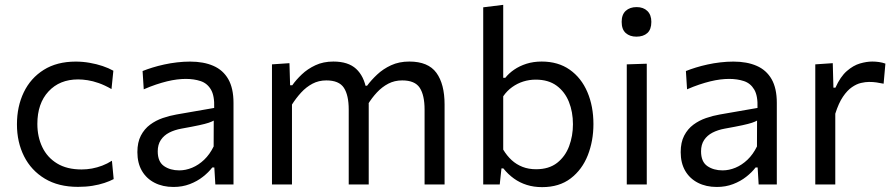

<svg xmlns="http://www.w3.org/2000/svg" viewBox="-20 -762 3701 793"><path d="M302.1 9.8Q221.3 9.8 165 -24.2Q108.8 -58.1 79.4 -116.5Q50 -174.9 50 -248.3Q50 -322.1 78.2 -380.8Q106.5 -439.5 160.7 -473.5Q215 -507.6 292.8 -507.6Q321.9 -507.6 350.2 -502.6Q378.5 -497.7 403.6 -489.3Q428.6 -480.9 448.2 -469.9L440.5 -394.1Q412.5 -410.2 387.9 -418.8Q363.2 -427.5 341.9 -430.7Q320.6 -434 302.6 -434Q226.3 -434 180.3 -384.3Q134.3 -334.7 134.3 -250.2Q134.3 -196.8 154.8 -154.2Q175.2 -111.6 215.8 -86.9Q256.4 -62.1 317.1 -62.1Q338.6 -62.1 359.9 -66Q381.2 -70 402 -77.8Q422.8 -85.7 442.3 -98.1L449.5 -22.3Q433.2 -13.7 411.2 -6.4Q389.1 1 361.7 5.4Q334.3 9.8 302.1 9.8Z M696.6 10.2Q652.1 10.2 618.5 -7.1Q584.9 -24.3 566.1 -56.4Q547.4 -88.6 547.4 -133.6Q547.4 -174.1 561.8 -201.8Q576.3 -229.6 599.9 -247.1Q623.5 -264.6 652 -274.4Q680.5 -284.2 708.9 -289.1L864.6 -316.2Q866.5 -366.4 851.1 -392.2Q835.8 -418.1 808.5 -427.1Q781.2 -436.1 747.4 -436.1Q730.4 -436.1 710.8 -433.7Q691.3 -431.2 669.7 -426Q648.2 -420.7 624.2 -412.7Q600.1 -404.6 573.7 -393.1L568.9 -468.6Q587.2 -476 609.9 -483Q632.5 -490 658.2 -495.6Q683.9 -501.3 711.1 -504.4Q738.2 -507.6 765.3 -507.6Q821 -507.6 861.1 -490.1Q901.3 -472.7 922.9 -435Q944.4 -397.3 944.4 -337.2Q944.4 -313.8 944.4 -278.3Q944.4 -242.8 944.4 -211V-146.6Q944.4 -112.7 944.4 -77.2Q944.4 -41.8 944.4 0H869.4L865.2 -70.4H856.8Q841.6 -50.3 818.1 -31.9Q794.7 -13.4 763.9 -1.6Q733.1 10.2 696.6 10.2ZM720.5 -58.3Q747 -58.3 773.6 -69.3Q800.1 -80.3 823.2 -102.2Q846.3 -124.2 862.4 -157.1L862.8 -263.9Q854.8 -259.4 841.6 -254.9Q828.5 -250.5 802.4 -244.8Q776.2 -239.1 729.3 -230.7Q700.8 -225.5 678.8 -214.2Q656.9 -202.8 644.2 -183.8Q631.5 -164.7 631.5 -137Q631.5 -94 657.4 -76.1Q683.2 -58.3 720.5 -58.3Z M1103.3 0Q1103.3 -55.3 1103.3 -106.4Q1103.3 -157.6 1103.3 -218.8V-268.8Q1103.3 -324 1103.3 -381.4Q1103.3 -438.9 1103.3 -496.2L1175.5 -501.1L1178.2 -409.9H1187.2Q1202.7 -432.1 1226.5 -454.7Q1250.2 -477.3 1282.7 -492.5Q1315.2 -507.8 1356.9 -507.8Q1418.2 -507.8 1450.9 -477.6Q1483.6 -447.4 1493.4 -390.9L1498.5 -388Q1500.7 -374.7 1501.8 -360.5Q1502.9 -346.2 1502.9 -330.4Q1502.9 -298 1502.9 -273Q1502.9 -248.1 1502.9 -218.8Q1502.9 -159.8 1502.9 -107.5Q1502.9 -55.3 1502.9 0H1420.3Q1420.3 -55.3 1420.3 -107.1Q1420.3 -159 1420.3 -215.3V-309.3Q1420.3 -368.9 1400.3 -399.4Q1380.3 -429.9 1327.8 -429.9Q1296.2 -429.9 1270.4 -416.2Q1244.6 -402.5 1223.7 -379.7Q1202.9 -357 1185.9 -330.2V-215.3Q1185.9 -156.8 1185.9 -106Q1185.9 -55.3 1185.9 0ZM1733.6 0Q1733.6 -55.3 1733.6 -107.1Q1733.6 -159 1733.6 -215.3V-309.3Q1733.6 -368.9 1713.6 -399.4Q1693.6 -429.9 1641.2 -429.9Q1609.6 -429.9 1583.7 -416.4Q1557.9 -402.9 1536.8 -380.3Q1515.7 -357.7 1499 -330.2L1487 -407.8H1496Q1513.1 -431 1537.7 -454.1Q1562.3 -477.3 1595.3 -492.5Q1628.4 -507.8 1670.6 -507.8Q1748.5 -507.8 1782.4 -461.3Q1816.2 -414.8 1816.2 -330.4Q1816.2 -298 1816.2 -273Q1816.2 -248.1 1816.2 -218.8Q1816.2 -159.8 1816.2 -107.5Q1816.2 -55.3 1816.2 0Z M2219.1 10.9Q2184.5 10.9 2155.6 1.7Q2126.6 -7.4 2102.6 -24.7Q2078.6 -41.9 2059 -66.4H2051.1L2044 0H1975.8Q1975.8 -55.3 1975.8 -106.4Q1975.8 -157.6 1975.8 -218.8V-493.7Q1975.8 -556.5 1975.8 -616.1Q1975.8 -675.6 1975.8 -731.8L2058.4 -742Q2058.4 -681.6 2058.4 -620.8Q2058.4 -559.9 2058.4 -493.7V-440.7H2067.1Q2081.1 -458.8 2103.3 -474.1Q2125.6 -489.5 2154.4 -498.7Q2183.3 -507.8 2217.3 -507.8Q2285.3 -507.8 2333.2 -474.1Q2381 -440.3 2406 -381.8Q2431 -323.3 2431 -249.5Q2431 -180 2407.7 -120.7Q2384.3 -61.3 2337.1 -25.2Q2290 10.9 2219.1 10.9ZM2194.2 -63Q2247.3 -63 2281.1 -89.4Q2314.8 -115.9 2330.6 -158.3Q2346.4 -200.7 2346.4 -249Q2346.4 -299.6 2329.7 -341.3Q2313 -383 2279 -408.1Q2244.9 -433.1 2192.7 -433.1Q2166.3 -433.1 2141.5 -425.4Q2116.7 -417.6 2095.4 -402.3Q2074 -387.1 2058.4 -364.3V-144Q2073.6 -118.7 2093.3 -100.6Q2113 -82.6 2138.1 -72.8Q2163.2 -63 2194.2 -63Z M2568.7 0Q2568.7 -55.3 2568.7 -106.4Q2568.7 -157.6 2568.7 -218.8V-268.8Q2568.7 -313.3 2568.7 -351.1Q2568.7 -389 2568.7 -424.2Q2568.7 -459.5 2568.7 -496.2L2651.3 -498.9Q2651.3 -462.1 2651.3 -426.4Q2651.3 -390.7 2651.3 -352.4Q2651.3 -314.1 2651.3 -268.8V-218.8Q2651.3 -157.6 2651.3 -106.4Q2651.3 -55.3 2651.3 0ZM2608.4 -610.6Q2581.4 -610.6 2564.5 -625.5Q2547.6 -640.4 2547.6 -671.7Q2547.6 -701.9 2564.5 -717.3Q2581.4 -732.7 2609.4 -732.7Q2637.3 -732.7 2653.7 -716.7Q2670.2 -700.8 2670.2 -671.7Q2670.2 -640.4 2653.7 -625.5Q2637.1 -610.6 2608.4 -610.6Z M2940.6 10.2Q2896.1 10.2 2862.5 -7.1Q2828.9 -24.3 2810.1 -56.4Q2791.4 -88.6 2791.4 -133.6Q2791.4 -174.1 2805.8 -201.8Q2820.3 -229.6 2843.9 -247.1Q2867.5 -264.6 2896 -274.4Q2924.5 -284.2 2952.9 -289.1L3108.6 -316.2Q3110.5 -366.4 3095.1 -392.2Q3079.8 -418.1 3052.5 -427.1Q3025.2 -436.1 2991.4 -436.1Q2974.4 -436.1 2954.8 -433.7Q2935.3 -431.2 2913.7 -426Q2892.2 -420.7 2868.2 -412.7Q2844.1 -404.6 2817.7 -393.1L2812.9 -468.6Q2831.2 -476 2853.9 -483Q2876.5 -490 2902.2 -495.6Q2927.9 -501.3 2955.1 -504.4Q2982.2 -507.6 3009.3 -507.6Q3065 -507.6 3105.1 -490.1Q3145.3 -472.7 3166.9 -435Q3188.4 -397.3 3188.4 -337.2Q3188.4 -313.8 3188.4 -278.3Q3188.4 -242.8 3188.4 -211V-146.6Q3188.4 -112.7 3188.4 -77.2Q3188.4 -41.8 3188.4 0H3113.4L3109.2 -70.4H3100.8Q3085.6 -50.3 3062.1 -31.9Q3038.7 -13.4 3007.9 -1.6Q2977.1 10.2 2940.6 10.2ZM2964.5 -58.3Q2991 -58.3 3017.6 -69.3Q3044.1 -80.3 3067.2 -102.2Q3090.3 -124.2 3106.4 -157.1L3106.8 -263.9Q3098.8 -259.4 3085.6 -254.9Q3072.5 -250.5 3046.4 -244.8Q3020.2 -239.1 2973.3 -230.7Q2944.8 -225.5 2922.8 -214.2Q2900.9 -202.8 2888.2 -183.8Q2875.5 -164.7 2875.5 -137Q2875.5 -94 2901.4 -76.1Q2927.2 -58.3 2964.5 -58.3Z M3347.3 0Q3347.3 -55.3 3347.3 -106.4Q3347.3 -157.6 3347.3 -218.8V-268.8Q3347.3 -324 3347.3 -381.4Q3347.3 -438.9 3347.3 -496.2L3419.5 -501.1L3422.2 -399.8H3430.5Q3450.8 -445.3 3477.6 -468.6Q3504.4 -491.9 3532 -499.9Q3559.6 -507.8 3582.6 -507.8Q3596.5 -507.8 3610.5 -505.8Q3624.4 -503.8 3636.9 -499.3L3629.5 -416.3Q3613.2 -419.6 3599.8 -421.6Q3586.4 -423.6 3568.8 -423.6Q3554.6 -423.6 3536.2 -419.4Q3517.8 -415.2 3498.6 -401.9Q3479.3 -388.7 3461.5 -362.4Q3443.7 -336.2 3429.9 -292.4V-215.3Q3429.9 -156.8 3429.9 -106Q3429.9 -55.3 3429.9 0Z"/></svg>

Font: Commissioner Thin
Style: Regular
Weight: 100
Designer: Kostas Bartsokas
Foundry: Kostas Bartsokas
Version: Version 1.001;gftools[0.9.23]